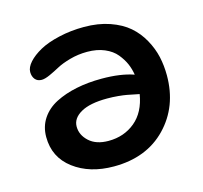

<svg xmlns="http://www.w3.org/2000/svg" viewBox="-82 -565 738 698"><g transform="rotate(-15 287.5 -216.0)"><path d="M265.1 43Q174.3 43 114.3 -2.2Q54.2 -47.4 54.2 -124Q54.2 -163.1 74.2 -193.1Q94.2 -223.1 129.2 -241Q164.1 -258.8 208 -267.8Q252 -276.9 303.2 -276.9Q375 -276.9 423.8 -259.8Q420.4 -281.7 411.9 -301.5Q403.3 -321.3 387.2 -341.1Q371.1 -360.8 343 -372.8Q314.9 -384.8 277.8 -384.8Q243.7 -384.8 212.4 -376Q181.2 -367.2 162.4 -356.9Q143.6 -346.7 124.3 -337.9Q105 -329.1 92.8 -329.1Q76.7 -329.1 67.9 -339.8Q59.1 -350.6 59.1 -367.2Q59.1 -384.8 75.9 -403.6Q92.8 -422.4 121.8 -438.5Q150.9 -454.6 195.6 -464.8Q240.2 -475.1 290 -475.1Q343.8 -475.1 386.5 -460.2Q429.2 -445.3 456.8 -421.4Q484.4 -397.5 502.7 -364.5Q521 -331.5 528.6 -297.6Q536.1 -263.7 536.1 -227.1Q536.1 -110.4 462.2 -33.7Q388.2 43 265.1 43ZM170.9 -131.8Q170.9 -100.1 197.3 -75.9Q223.6 -51.8 270 -51.8Q328.6 -51.8 370.4 -86.4Q412.1 -121.1 422.9 -187Q418.9 -187.5 404.1 -190.7Q389.2 -193.8 377.7 -196Q366.2 -198.2 345.7 -200.2Q325.2 -202.1 304.2 -202.1Q239.3 -202.1 205.1 -182.6Q170.9 -163.1 170.9 -131.8Z"/></g></svg>

Font: Shantell Sans Bouncy
Style: Regular
Weight: 500
Designer: Stephen Nixon, Anya Danilova, Shantell Martin
Foundry: Arrow Type
Version: Version 1.006;[9816181b4]